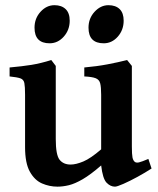

<svg xmlns="http://www.w3.org/2000/svg" viewBox="-20 -698 603 733"><path d="M558.6 -54.7Q534.7 -39.1 505.1 -22.9Q475.6 -6.8 451.2 3.9Q426.8 14.6 418.9 14.6Q401.4 14.6 386.7 -0.7Q372.1 -16.1 366.2 -66.4Q325.7 -31.2 295.9 -13.9Q266.1 3.4 243.2 9Q220.2 14.6 199.2 14.6Q168.9 14.6 140.6 2.4Q112.3 -9.8 94 -42.5Q75.7 -75.2 75.7 -136.2V-336.4Q75.7 -367.2 73 -380.9Q70.3 -394.5 57.9 -398.9Q45.4 -403.3 16.6 -406.2V-440.4Q65.4 -444.8 100.3 -450.4Q135.3 -456.1 175.8 -468.8L192.9 -446.3V-167Q192.9 -106.4 207.5 -88.1Q222.2 -69.8 249.5 -69.8Q270 -69.8 298.1 -81.5Q326.2 -93.3 366.2 -127.9V-336.4Q366.2 -365.7 362.5 -379.9Q358.9 -394 345.2 -399.4Q331.5 -404.8 301.8 -406.2V-440.4Q350.6 -444.8 390.4 -452.4Q430.2 -460 465.3 -468.8L483.4 -446.3V-138.7Q483.4 -108.9 485.8 -96.9Q488.3 -85 494.6 -80.1Q500 -75.7 510.7 -78.1Q521.5 -80.6 546.4 -91.3ZM246.1 -619.1Q246.1 -583.5 223.4 -558.1Q200.7 -532.7 169.4 -532.7Q111.8 -532.7 111.8 -592.3Q111.8 -627.9 134.8 -653.1Q157.7 -678.2 188 -678.2Q214.8 -678.2 230.5 -663.3Q246.1 -648.4 246.1 -619.1ZM452.1 -619.1Q452.1 -583.5 429.7 -558.1Q407.2 -532.7 376 -532.7Q317.9 -532.7 317.9 -592.3Q317.9 -627.9 341.1 -653.1Q364.3 -678.2 394 -678.2Q421.4 -678.2 436.8 -663.3Q452.1 -648.4 452.1 -619.1Z"/></svg>

Font: Gentium Plus
Style: Bold
Weight: 700
Designer: Victor Gaultney, Annie Olsen, Iska Routamaa, Becca Hirsbrunner
Foundry: SIL International
Version: Version 6.101